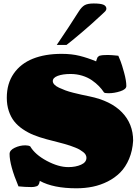

<svg xmlns="http://www.w3.org/2000/svg" viewBox="-20 -1042 782 1076"><path d="M297.9 -790Q367.7 -892.6 420.9 -977.1Q437.5 -1003.4 454.3 -1012.9Q471.2 -1022.5 504.9 -1022.5Q543.9 -1022.5 560.1 -1015.4Q576.2 -1008.3 576.2 -992.7Q576.2 -985.8 569.6 -978.5Q563 -971.2 545.9 -956.1Q528.8 -940.9 518.6 -931.2Q501.5 -914.6 446 -866.9Q390.6 -819.3 352.5 -790ZM518.6 -698.2Q519 -700.2 521 -706.1Q522.9 -711.9 523.4 -712.9Q523.9 -713.9 525.6 -718.3Q527.3 -722.7 528.8 -723.1Q530.3 -723.6 533 -726.6Q535.6 -729.5 538.6 -729.7Q541.5 -730 546.1 -731.4Q550.8 -732.9 556.4 -732.9Q562 -732.9 569.3 -733.4Q576.7 -733.9 585.9 -733.9Q596.2 -733.9 610.6 -732.7Q625 -731.4 633.8 -730.5L643.1 -729.5Q647.9 -718.3 655.5 -699.5Q663.1 -680.7 675.5 -635.3Q688 -589.8 688 -560.1Q688 -541.5 654.3 -530.5Q620.6 -519.5 587.4 -519.5Q565.9 -519.5 562.5 -524.4Q550.8 -542.5 534.4 -559.3Q518.1 -576.2 494.9 -592.3Q471.7 -608.4 440.7 -617.9Q409.7 -627.4 375.5 -627.4Q331.5 -627.4 303.7 -616.9Q275.9 -606.4 275.9 -587.4Q275.9 -577.6 284.7 -568.1Q293.5 -558.6 310.8 -550.5Q328.1 -542.5 346.4 -535.6Q364.7 -528.8 390.9 -522.2Q417 -515.6 436 -511.5Q455.1 -507.3 481 -502Q600.6 -477.5 663.3 -412.8Q726.1 -348.1 726.1 -253.4Q722.7 -197.3 703.4 -151.6Q684.1 -106 654.1 -75.7Q624 -45.4 584 -25.1Q543.9 -4.9 500.2 4.2Q456.5 13.2 408.2 13.2Q278.8 13.2 203.1 -28.3Q202.6 -26.4 201.2 -20Q199.7 -13.7 198.7 -11.5Q197.8 -9.3 194.6 -4.9Q191.4 -0.5 187 1.2Q182.6 2.9 174.6 4.6Q166.5 6.3 155.3 6.3Q121.6 6.3 83.5 2.4Q33.7 -115.7 33.7 -179.2Q33.7 -200.2 62.5 -213.9Q91.3 -227.5 121.6 -227.5Q139.6 -227.5 149.4 -221.7Q176.3 -175.8 241.9 -140.6Q307.6 -105.5 362.8 -105.5Q403.8 -105.5 434.1 -118.9Q464.4 -132.3 464.4 -157.7Q464.4 -166.5 460 -174.6Q455.6 -182.6 446.5 -189.7Q437.5 -196.8 427.2 -202.9Q417 -209 401.4 -215.1Q385.7 -221.2 372.6 -225.8Q359.4 -230.5 339.8 -235.8Q320.3 -241.2 306.6 -244.6Q293 -248 272.7 -253.4Q252.4 -258.8 240.7 -261.7Q200.7 -272.5 168.7 -285.4Q136.7 -298.3 107.9 -317.9Q79.1 -337.4 59.8 -361.8Q40.5 -386.2 29.3 -419.9Q18.1 -453.6 18.1 -494.1Q18.1 -573.7 56.9 -629.6Q95.7 -685.5 164.1 -712.9Q232.4 -740.2 325.2 -740.2Q381.8 -740.2 426.5 -729Q471.2 -717.8 518.6 -698.2Z"/></svg>

Font: Coustard Black
Style: Regular
Weight: 900
Foundry: vernon adams
Version: Version 1.001;